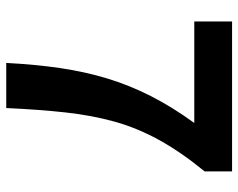

<svg xmlns="http://www.w3.org/2000/svg" viewBox="-96 -686 781 630"><g transform="rotate(90 295.0 -370.5)"><path d="M186 0Q191 -96 203 -177.5Q215 -259 237 -331.5Q259 -404 294.5 -474Q330 -544 383 -617H50V-741H542V-651Q478 -573 438.5 -501Q399 -429 378.5 -355Q358 -281 348.5 -195Q339 -109 334 0Z"/></g></svg>

Font: Noto Sans TC Thin
Style: Bold
Weight: 700
Version: Version 2.004-H2;hotconv 1.0.118;makeotfexe 2.5.65603